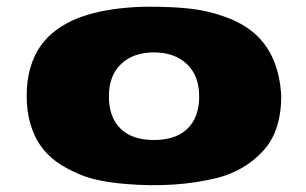

<svg xmlns="http://www.w3.org/2000/svg" viewBox="-20 -526 895 562"><path d="M803.2 -245.6Q803.2 -140.6 749 -83Q694.3 -24.4 612.3 -4.4Q494.1 24.4 349.6 12.7Q263.7 5.4 217.8 -13.7Q171.9 -32.7 144.3 -53.2Q116.7 -73.7 98.1 -100.3Q79.6 -127 68.8 -163.8Q58.1 -200.7 58.1 -245.6Q58.1 -290.5 68.8 -327.4Q79.6 -364.3 98.4 -391.1Q117.2 -418 144.8 -438.2Q172.4 -458.5 203.6 -471.2Q234.9 -483.9 273.4 -492.2Q342.3 -506.3 417.2 -506.3Q492.2 -506.3 542.2 -500Q592.3 -493.7 640.6 -476.1Q689 -458.5 722.7 -430.2Q796.4 -367.2 803.2 -245.6ZM430.7 -116.2Q494.6 -116.2 528.8 -149.4Q563 -182.6 563 -243.7Q563 -304.7 526.9 -338.6Q490.7 -372.6 430.7 -372.6Q370.6 -372.6 334.7 -338.9Q298.8 -305.2 298.8 -243.9Q298.8 -182.6 332.8 -149.4Q366.7 -116.2 430.7 -116.2Z"/></svg>

Font: Nosifer
Style: Regular
Weight: 400
Version: Version 001.002